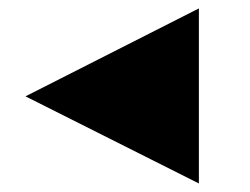

<svg xmlns="http://www.w3.org/2000/svg" viewBox="-20 -470 588 452"><path d="M448.2 -38.1 40 -243.2 448.2 -450.2Z"/></svg>

Font: Modern Pictograms
Style: Normal
Weight: 400
Designer: John Caserta
Foundry: John Caserta
Version: 1.000